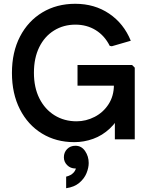

<svg xmlns="http://www.w3.org/2000/svg" viewBox="-20 -735 794 1013"><path d="M372 15Q276 15 201.5 -30.5Q127 -76 85 -158.5Q43 -241 43 -350Q43 -460 85.5 -542Q128 -624 203.5 -669.5Q279 -715 377 -715Q479 -715 556 -663Q633 -611 670 -520L570 -491L559 -493Q532 -547 485 -576Q438 -605 378 -605Q315 -605 265 -574Q215 -543 187 -486Q159 -429 159 -351Q159 -273 188 -215.5Q217 -158 268 -126.5Q319 -95 384 -95Q434 -95 479.5 -118.5Q525 -142 553 -185.5Q581 -229 581 -287V-306L621 -283H389V-392H677L691 -378V0H586V-150H625Q599 -94 559.5 -57Q520 -20 471.5 -2.5Q423 15 372 15ZM329 258V197Q354 191 368 176Q382 161 382 141Q382 123 377 111L419 90Q422 102 422 113Q422 131 413 139.5Q404 148 393 151Q382 154 378 154Q352 154 334.5 136.5Q317 119 317 95Q317 69 334 51.5Q351 34 378 34Q410 34 429 62Q448 90 448 125Q448 150 436.5 178.5Q425 207 398.5 229.5Q372 252 329 258Z"/></svg>

Font: Fustat
Style: Bold
Weight: 700
Designer: Mohamed Gaber, Khaled Hosny, Laura Garcia Mut
Foundry: Kief Type Foundry, Alif Type Foundry, Hard Type Foundry
Version: Version 1.007